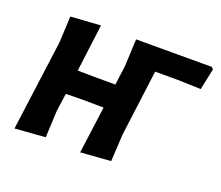

<svg xmlns="http://www.w3.org/2000/svg" viewBox="-87 -591 824 717"><g transform="rotate(20 325.5 -232.0)"><path d="M291 4 316 -183 239 -184 166 -183 156 -112 151 -5 30 4 78 -356 83 -460 202 -468 178 -280 256 -279H328L338 -356L343 -464H644L651 -456L633 -372L543 -375H451L417 -112L411 -5Z"/></g></svg>

Font: Alegreya Sans SC
Style: Bold Italic
Weight: 700
Italic angle: -7°
Designer: Juan Pablo del Peral
Foundry: Huerta Tipografica
Version: Version 2.007